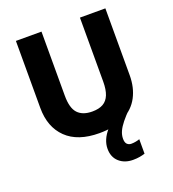

<svg xmlns="http://www.w3.org/2000/svg" viewBox="-166 -840 1088 1206"><g transform="rotate(-20 378.0 -237.0)"><path d="M501 94Q501 119 512 130Q523 141 540 141Q555 141 570.5 138Q586 135 596 131V228Q580 233 560.5 236.5Q541 240 516 240Q460 240 424 208Q388 176 388 120Q388 90 400.5 60.5Q413 31 438 2.5Q463 -26 500 -50L601 -69Q568 -36 545.5 -8Q523 20 512 44.5Q501 69 501 94ZM677 -267Q677 -185 644 -122.5Q611 -60 544 -25Q477 10 375 10Q231 10 155 -64Q79 -138 79 -266V-714H250V-285Q250 -203 282.5 -168Q315 -133 379 -133Q424 -133 452 -149Q480 -165 493.5 -199Q507 -233 507 -286V-714H677Z"/></g></svg>

Font: Noto Sans Devanagari ExtraBold
Style: Regular
Weight: 800
Version: Version 2.003